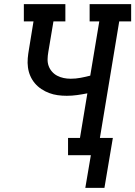

<svg xmlns="http://www.w3.org/2000/svg" viewBox="-20 -755 658 934"><path d="M488 159H395L422 0H311V-84H369L405 -301Q380 -296 355 -292.5Q330 -289 305 -289Q282 -289 260.5 -292Q239 -295 219 -302.5Q199 -310 181 -322Q163 -334 149.5 -350Q136 -366 127.5 -385.5Q119 -405 116 -427Q113 -449 115 -471.5Q117 -494 121 -516L143 -651H96V-735H298V-651H240L215 -502Q212 -485 211.5 -467.5Q211 -450 216.5 -434.5Q222 -419 233 -406.5Q244 -394 258.5 -386.5Q273 -379 289.5 -375.5Q306 -372 324 -372Q348 -372 372 -376.5Q396 -381 419 -387L463 -651H416V-735H618V-651H560L466 -84H529Z"/></svg>

Font: Iosevka Etoile Medium Oblique
Style: Regular
Weight: 500
Italic angle: -9°
Designer: Belleve Invis
Foundry: Belleve Invis
Version: Version 15.5.2; ttfautohint (v1.8.4)